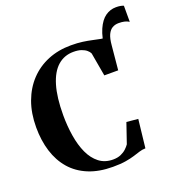

<svg xmlns="http://www.w3.org/2000/svg" viewBox="-154 -1002 1060 1139"><g transform="rotate(-20 376.0 -432.0)"><path d="M589 -516.5 563 -571.5 556 -653Q564 -734 585.2 -782.2Q606.5 -830.5 637 -852Q667.5 -873.5 704 -873.5Q720 -873.5 731.2 -871.5Q742.5 -869.5 752 -865.5V-764Q738.5 -772.5 723 -776Q707.5 -779.5 686.5 -779.5Q664.5 -779.5 647 -769.5Q629.5 -759.5 618.2 -735.5Q607 -711.5 603.5 -668.5ZM365 10.5Q277 10.5 211.2 -16.8Q145.5 -44 102.2 -94Q59 -144 37.5 -213Q16 -282 16 -365Q16 -454 42.2 -525.5Q68.5 -597 116.5 -647.8Q164.5 -698.5 230.2 -725.5Q296 -752.5 375.5 -752.5Q418 -752.5 449.5 -748Q481 -743.5 506.5 -737.8Q532 -732 556 -727.5Q580 -723 607 -722.5L589 -517H501.5L475.5 -665Q470.5 -676 458.2 -686.5Q446 -697 426 -704Q406 -711 376.5 -711Q318.5 -711 277 -674.5Q235.5 -638 213.5 -564.2Q191.5 -490.5 191.5 -378.5Q191.5 -309.5 201.8 -246.5Q212 -183.5 234.2 -135Q256.5 -86.5 292.8 -58.2Q329 -30 380.5 -30Q409 -30 430 -39.2Q451 -48.5 465 -61.8Q479 -75 487 -87L530 -212.5L602.5 -205.5L582.5 -27Q561.5 -26.5 542.8 -20.5Q524 -14.5 501.5 -7.5Q479 -0.5 446.5 5Q414 10.5 365 10.5Z"/></g></svg>

Font: Merriweather 96pt
Style: Bold
Weight: 700
Version: Version 2.100